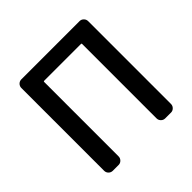

<svg xmlns="http://www.w3.org/2000/svg" viewBox="-182 -915 1093 1093"><g transform="rotate(-45 365.0 -368.0)"><path d="M131.8 0Q117.2 0 106.9 -10.3Q96.7 -20.5 96.7 -35.2V-701.2Q96.7 -715.8 106.9 -726.1Q117.2 -736.3 131.8 -736.3H600.6Q614.3 -736.3 624.5 -726.1Q634.8 -715.8 634.8 -701.2V-35.2Q634.8 -20.5 624.5 -10.3Q614.3 0 600.6 0H553.7Q539.1 0 528.8 -10.3Q518.6 -20.5 518.6 -35.2V-634.8Q518.6 -638.7 514.6 -638.7H217.8Q212.9 -638.7 212.9 -634.8V-35.2Q212.9 -20.5 202.6 -10.3Q192.4 0 178.7 0Z"/></g></svg>

Font: Gen Jyuu GothicL Medium
Style: Regular
Weight: 500
Designer: [Source Han Sans]
Ryoko NISHIZUKA  (kana & ideographs); Paul D. Hunt (Latin, Greek & Cyrillic); Wenlong ZHANG  (bopomofo
Version: Version 1.002.20150607